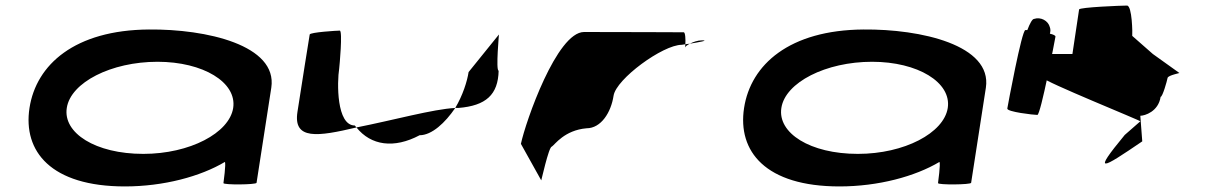

<svg xmlns="http://www.w3.org/2000/svg" viewBox="-20 -662 4351 690"><path d="M86 -274C62 -118 163 8 429 8C568 8 701 -28 788 -80C793 -76 783 -4 783 -4C782 3 901 2 902 -5L955 -347C978 -500 721 -558 515 -556C249 -554 110 -430 86 -274ZM220 -274C234 -366 380 -440 546 -440C710 -440 832 -366 818 -274C804 -184 662 -109 495 -109C323 -109 206 -184 220 -274Z M1049 -260C1033 -158 1122 -171 1261 -204C1260 -206 1256 -209 1255 -211C1189 -211 1191 -366 1199 -416C1200 -424 1212 -552 1201 -552C1191 -552 1094 -546 1093 -538C1093 -538 1061 -340 1049 -260ZM1261 -204C1313 -139 1396 -127 1488 -176C1532 -176 1580 -221 1616 -274C1537 -270 1393 -230 1261 -204ZM1616 -274H1627C1727 -282 1770 -322 1772 -408C1761 -408 1774 -546 1773 -538L1664 -403C1659 -370 1643 -319 1616 -274Z M1852 -145 1925 -14C1924 -6 1952 -135 1963 -135C1974 -142 2008 -194 2088 -201C2140 -201 2176 -258 2185 -318C2194 -378 2362 -501 2430 -501C2430 -501 2435 -502 2443 -503C2444 -520 2443 -546 2437 -546C2437 -546 2221 -547 2079 -547C1981 -547 1869 -225 1852 -145ZM2443 -503C2443 -498 2442 -494 2442 -491C2442 -494 2449 -500 2459 -505C2453 -504 2448 -504 2443 -503ZM2459 -505C2490 -510 2530 -517 2503 -517C2487 -517 2471 -511 2459 -505Z M2654 -274C2630 -118 2731 8 2997 8C3136 8 3269 -28 3356 -80C3361 -76 3351 -4 3351 -4C3350 3 3469 2 3470 -5L3523 -347C3546 -500 3289 -558 3083 -556C2817 -554 2678 -430 2654 -274ZM2788 -274C2802 -366 2948 -440 3114 -440C3278 -440 3400 -366 3386 -274C3372 -184 3230 -109 3063 -109C2891 -109 2774 -184 2788 -274Z M3600 -272C3598 -260 3695 -249 3708 -249C3720 -249 3771 -518 3773 -530C3774 -534 3766 -538 3753 -541C3755 -548 3756 -556 3753 -564C3747 -588 3720 -602 3696 -594C3690 -594 3681 -578 3672 -554H3665C3652 -554 3602 -284 3600 -272Z M3729 -382C3727 -371 4086 -226 4078 -226L4022 -177C3904 -34 3938 -54 4085 -154L4078 -246C4094 -246 4143 -261 4151 -314C4158 -314 4174 -371 4176 -382C4178 -392 4225 -400 4218 -400L4123 -468L4049 -533C4050 -540 4049 -642 4030 -642C4011 -642 3859 -636 3858 -628L3834 -468H3756C3749 -468 3731 -392 3729 -382Z"/></svg>

Font: Ampere
Style: UltExtIta
Weight: 400
Version: Version 1